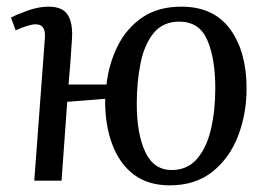

<svg xmlns="http://www.w3.org/2000/svg" viewBox="-20 -543 809 577"><path d="M490 14Q425 14 382 -18.5Q339 -51 317 -110Q295 -169 296 -246L182 -237L165 0H83L115 -430Q118 -470 87 -470Q68 -470 27 -452L13 -490Q29 -499 62.5 -511Q96 -523 126 -523Q169 -523 184.5 -497Q200 -471 196 -422Q194 -388 191.5 -355Q189 -322 186 -289H300Q307 -351 333.5 -404.5Q360 -458 407.5 -490.5Q455 -523 525 -523Q622 -523 671.5 -455.5Q721 -388 721 -277Q721 -201 695.5 -134.5Q670 -68 618.5 -27Q567 14 490 14ZM496 -32Q543 -32 572 -65.5Q601 -99 614 -155Q627 -211 627 -278Q627 -367 603 -422.5Q579 -478 519 -478Q470 -478 442 -444Q414 -410 402.5 -353.5Q391 -297 391 -231Q391 -141 416.5 -86.5Q442 -32 496 -32Z"/></svg>

Font: Literata 36pt
Style: Italic
Weight: 400
Italic angle: -2°
Designer: Latin by Veronika Burian and Jose Scaglione. Greek by Irene Vlachou. Cyrillic by Vera Evstafieva
Foundry: TypeTogether
Version: Version 3.002